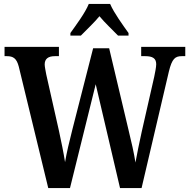

<svg xmlns="http://www.w3.org/2000/svg" viewBox="-20 -951 958 971"><path d="M336 -784V-771H389C416 -799 456 -836 483 -869C509 -837 552 -797 577 -771H630V-784C603 -822 556 -886 537 -931H429C411 -886 363 -822 336 -784ZM75 -614 224 0H334L464 -525L587 0H696L834 -589C850 -655 866 -667 900 -667H917V-714H694V-667H714C752 -667 770 -656 770 -626C770 -612 764 -582 760 -563L697 -286C684 -225 673 -175 665 -129C658 -176 645 -232 629 -298L532 -707H451L346 -296C330 -233 317 -179 309 -131C302 -176 290 -235 278 -290L214 -574C211 -591 206 -614 206 -625C206 -653 223 -667 258 -667H278V-714H3V-667H14C47 -667 64 -656 75 -614Z"/></svg>

Font: Noto Serif Myanmar Condensed SemiBold
Style: Regular
Weight: 600
Width: 3
Designer: Ben Mitchell and the Monotype Design Team
Foundry: Monotype Imaging Inc.
Version: Version 2.106